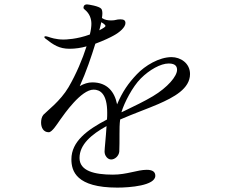

<svg xmlns="http://www.w3.org/2000/svg" viewBox="-20 -830 1040 874"><path d="M761 -570C704 -570 640 -531 603 -492C564 -451 537 -412 513 -355C502 -411 469 -455 400 -455C381 -455 362 -449 343 -438C373 -504 396 -573 414 -631C452 -645 483 -660 497 -668C525 -683 551 -706 551 -725C551 -737 544 -742 528 -742C509 -742 507 -737 487 -737C472 -737 457 -739 444 -748C445 -755 446 -762 446 -768C446 -777 445 -785 441 -790C432 -802 382 -810 376 -810C368 -810 361 -807 360 -795C360 -792 361 -790 365 -787C389 -768 396 -743 396 -722C396 -710 394 -693 389 -673C330 -651 278 -650 269 -650C235 -650 209 -659 201 -662C194 -664 191 -665 187 -665C184 -665 182 -664 182 -661C182 -660 182 -658 186 -655C224 -625 250 -608 297 -608C323 -608 349 -612 374 -619C356 -562 327 -493 292 -433C255 -370 194 -325 178 -308C170 -299 167 -285 167 -272C167 -250 177 -228 202 -228C217 -228 240 -265 254 -285C272 -310 349 -422 406 -422C435 -422 468 -404 468 -317C468 -307 468 -297 467 -286C377 -239 305 -186 305 -105C305 -51 327 24 514 24C571 24 687 15 687 -30C687 -48 674 -57 648 -57C605 -57 558 -35 494 -35C409 -35 342 -52 342 -111C342 -172 396 -218 465 -256C462 -205 456 -153 456 -140C456 -121 470 -104 486 -104C503 -104 521 -120 523 -140C524 -149 524 -204 524 -220C524 -242 524 -265 527 -286C589 -313 654 -336 700 -356C771 -387 845 -426 845 -493C845 -543 801 -570 761 -570ZM441 -729C444 -727 448 -725 452 -722C457 -718 460 -715 460 -712C460 -710 458 -707 453 -704C446 -700 439 -695 432 -692C435 -704 439 -717 441 -729ZM676 -392C636 -368 591 -347 546 -325L533 -319V-320C546 -363 583 -435 621 -473C660 -512 711 -541 748 -541C781 -541 786 -525 786 -512C786 -483 743 -432 676 -392Z"/></svg>

Font: Shippori Mincho OTF
Style: Regular
Weight: 400
Designer: FONTDASU
Foundry: FONTDASU / Google Inc. / but / Adobe
Version: Version 3.300;hotconv 1.0.109;makeotfexe 2.5.65596